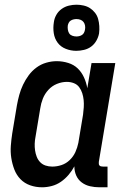

<svg xmlns="http://www.w3.org/2000/svg" viewBox="-20 -788 540 816"><path d="M159 8Q132 8 108 -0.5Q84 -9 67 -26.5Q50 -44 41 -67.5Q32 -91 28 -116.5Q24 -142 26 -168.5Q28 -195 32 -221L52 -341Q56 -363 62 -385Q68 -407 78 -428Q88 -449 102 -468Q116 -487 135 -501Q154 -515 176.5 -521.5Q199 -528 221 -528Q246 -528 270 -520.5Q294 -513 310.5 -497Q327 -481 337 -459Q347 -437 351 -413L369 -520H470L400 -100Q400 -96 400 -92Q400 -88 402.5 -85Q405 -82 409 -81Q413 -80 418 -80H437V8H403Q382 8 362.5 3.5Q343 -1 327.5 -12.5Q312 -24 304 -42Q296 -60 296 -81Q286 -62 271.5 -45Q257 -28 239 -15.5Q221 -3 200 2.5Q179 8 159 8ZM202 -80Q222 -80 241.5 -86.5Q261 -93 276.5 -108Q292 -123 300.5 -142Q309 -161 313 -181L333 -301Q335 -316 336 -332Q337 -348 335.5 -363Q334 -378 329.5 -392Q325 -406 316.5 -417.5Q308 -429 294 -434.5Q280 -440 264 -440Q243 -440 222 -431.5Q201 -423 185.5 -406Q170 -389 162 -368.5Q154 -348 151 -327L131 -207Q128 -192 127.5 -177.5Q127 -163 129 -149Q131 -135 136 -122Q141 -109 150.5 -99Q160 -89 173.5 -84.5Q187 -80 202 -80ZM304 -572Q281 -572 259.5 -580.5Q238 -589 225 -606.5Q212 -624 208.5 -647Q205 -670 209 -694Q211 -710 219.5 -725Q228 -740 242 -750Q256 -760 272.5 -764Q289 -768 305 -768Q320 -768 335.5 -764.5Q351 -761 363 -753Q375 -745 384 -733.5Q393 -722 397 -707.5Q401 -693 402 -677.5Q403 -662 401 -646Q398 -630 389.5 -615Q381 -600 367.5 -590Q354 -580 337 -576Q320 -572 304 -572ZM305 -633Q311 -633 317 -634.5Q323 -636 328.5 -639.5Q334 -643 337 -649Q340 -655 341 -661Q343 -670 341.5 -679Q340 -688 335 -694.5Q330 -701 322 -704Q314 -707 305 -707Q299 -707 292.5 -705.5Q286 -704 280.5 -700.5Q275 -697 272 -691Q269 -685 268 -679Q267 -670 268.5 -661Q270 -652 274.5 -645.5Q279 -639 287.5 -636Q296 -633 305 -633Z"/></svg>

Font: Iosevka Term Curly Semibold
Style: Italic
Weight: 600
Italic angle: -9°
Designer: Belleve Invis
Foundry: Belleve Invis
Version: Version 32.3.0